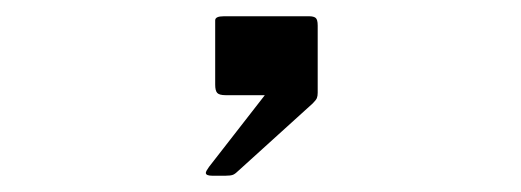

<svg xmlns="http://www.w3.org/2000/svg" viewBox="-20 -703 640 236"><path d="M233 -490.5Q233 -492.5 237 -498L305.5 -586H257.5Q249.5 -586 247 -588.8Q244.5 -591.5 244.5 -599V-678Q244.5 -683 255 -683H360Q365.5 -683 368 -681Q370.5 -679 370.5 -671.5V-595V-589Q370.5 -585 369.5 -582.5Q368.5 -580 364.5 -576L274 -494Q269.5 -489.5 266.5 -488.2Q263.5 -487 257 -487H241Q233 -487 233 -490.5Z"/></svg>

Font: JuliaMono MediumItalic
Style: Regular
Weight: 500
Italic angle: -9°
Monospace: yes
Designer: cormullion
Foundry: corm
Version: Version 0.049; ttfautohint (v1.8.4)